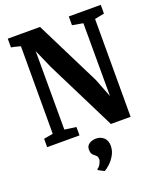

<svg xmlns="http://www.w3.org/2000/svg" viewBox="-179 -854 1036 1236"><g transform="rotate(-20 339.5 -236.0)"><path d="M25 0V-57.5L88 -68.5L88.5 -668Q77.5 -671 67.5 -673.8Q57.5 -676.5 47.2 -679Q37 -681.5 25.5 -683V-743H246.5L468 -298L517.5 -171L517 -670L443.5 -683V-743H662.5V-683L597 -670L596.5 0H461.5L224.5 -475.5L167 -606L167.5 -68.5L246.5 -57.5V0ZM413 132.5Q412.5 165.5 396.5 193.8Q380.5 222 359.2 242Q338 262 321.5 271H320L281 250.5L279.5 243.5Q292.5 237.5 303 218.8Q313.5 200 313.5 188Q313.5 172.5 307 165Q300.5 157.5 293 152Q284.5 146.5 278.2 136Q272 125.5 272 108Q272 87.5 283.2 76Q294.5 64.5 309.5 60Q324.5 55.5 335 55.5H338.5Q371 55.5 392.2 75.8Q413.5 96 413 132.5Z"/></g></svg>

Font: Merriweather 24pt SemiCondensed
Style: Bold
Weight: 700
Width: 4
Designer: Eben Sorkin
Foundry: Eben Sorkin
Version: Version 2.100